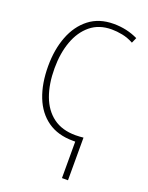

<svg xmlns="http://www.w3.org/2000/svg" viewBox="-175 -811 879 1138"><g transform="rotate(20 265.0 -242.0)"><path d="M348 10Q253 10 188.5 -35.5Q124 -81 91.5 -163.5Q59 -246 59 -356Q59 -461 91 -544Q123 -627 185.5 -675.5Q248 -724 340 -724Q423 -724 493 -690L478 -656Q443 -675 407.5 -682Q372 -689 340 -689Q260 -689 206.5 -645Q153 -601 126 -526Q99 -451 99 -357Q99 -258 126.5 -183.5Q154 -109 210 -67.5Q266 -26 351 -26Q365 -26 378.5 -27Q392 -28 401 -29V240H363V10Q356 10 348 10Z"/></g></svg>

Font: Noto Sans Mono Condensed ExtraLight
Style: Regular
Weight: 200
Width: 3
Designer: Monotype Design Team
Foundry: Monotype Imaging Inc.
Version: Version 2.014; ttfautohint (v1.8.4.7-5d5b)